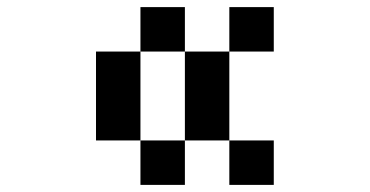

<svg xmlns="http://www.w3.org/2000/svg" viewBox="-20 -645 1040 540"><path d="M395 -250V-247.5ZM395 -247.5V-240ZM375 -625H500V-500H375ZM500 -500H625V-250H500ZM625 -500V-625H750V-500ZM625 -250H750V-125H625ZM500 -250V-125H375V-250ZM375 -250H250V-500H375Z"/></svg>

Font: Dogica
Style: Regular
Weight: 400
Monospace: yes
Designer: Roberto Mocci
Version: Version 001.012